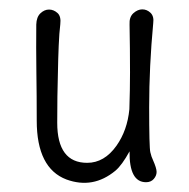

<svg xmlns="http://www.w3.org/2000/svg" viewBox="-20 -385 409 416"><path d="M104 -119.1Q104 -32.2 168.9 -32.2Q206.1 -32.2 232.4 -69.3Q255.9 -102.5 260.3 -148.4Q261.7 -191.4 261.7 -227.5Q261.7 -279.3 260.7 -332Q259.8 -348.1 269 -356.4Q278.3 -364.7 288.3 -364.7Q298.3 -364.7 306.2 -357.2Q314 -349.6 312 -335Q303.2 -240.7 303.2 -153.1Q303.2 -65.4 305.7 -55.2Q308.1 -44.9 311.5 -38.1Q319.3 -20.5 319.3 -12.5Q319.3 -4.4 313.2 2.7Q307.1 9.8 296.4 9.8Q259.8 9.8 260.7 -57.1Q244.1 -26.9 230 -15.1Q181.6 24.9 124 3.9Q59.6 -20.5 59.6 -123.5Q59.6 -177.2 58.8 -229.5Q58.1 -281.7 58.6 -332Q59.1 -348.1 67.6 -356.2Q76.2 -364.3 86.2 -364.3Q96.2 -364.3 104.5 -356.9Q112.8 -349.6 110.6 -332Q108.4 -314.5 107.2 -286.1Q106 -257.8 105.5 -228Q104 -178.2 104 -119.1Z"/></svg>

Font: Pompiere 
Style: Regular
Weight: 400
Designer: Karolina Lach
Foundry: Sorkin Type Co.
Version: Version 1.002